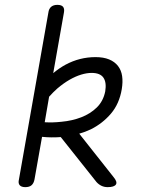

<svg xmlns="http://www.w3.org/2000/svg" viewBox="-20 -760 640 790"><path d="M446 -33Q464 -12 457 -1Q450 10 423 10Q409 10 397.5 4.5Q386 -1 377 -11L230 -196Q191 -193 153 -197L122 -22Q119 -6 110 2Q101 10 84 10Q68 10 61 2Q54 -6 58 -22L179 -708Q181 -724 190.5 -732Q200 -740 216 -740Q233 -740 239.5 -732Q246 -724 243 -708L199 -459Q224 -480 250 -494Q308 -525 373 -525Q406 -525 429 -515.5Q452 -506 465.5 -488.5Q479 -471 482.5 -447Q486 -423 481 -393Q471 -333 436.5 -292.5Q402 -252 354 -228Q331 -217 306 -210ZM182 -362 164 -257Q198 -255 233 -259Q277 -263 314.5 -277.5Q352 -292 378.5 -318Q405 -344 413 -384Q419 -421 405.5 -440.5Q392 -460 357 -460Q337 -460 314 -453Q291 -446 266.5 -432Q242 -418 216 -396Q199 -381 182 -362Z"/></svg>

Font: Maple Mono NL ExtraLight
Style: Italic
Weight: 275
Italic angle: -10°
Monospace: yes
Designer: subframe7536
Version: Version 7.000